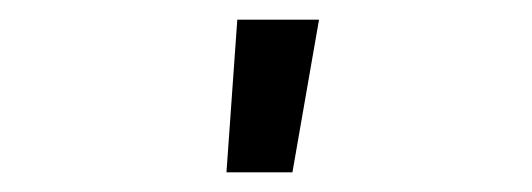

<svg xmlns="http://www.w3.org/2000/svg" viewBox="-20 -775 540 195"><path d="M210 -600 221 -755H304L277 -600Z"/></svg>

Font: Iosevka NFM
Style: Regular
Weight: 400
Monospace: yes
Designer: Belleve Invis
Foundry: Belleve Invis
Version: Version 29.0.4; ttfautohint (v1.8.4);Nerd Fonts 3.3.0